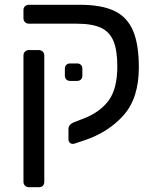

<svg xmlns="http://www.w3.org/2000/svg" viewBox="-20 -591 664 802"><path d="M78 0ZM284 10Q277 10 271.5 5Q266 0 266 -9V-53Q266 -61 272 -68.5Q278 -76 288 -80L327 -95Q396 -121 433 -170Q470 -219 470 -314Q470 -381 454 -419.5Q438 -458 401.5 -475Q365 -492 301 -492H101Q91 -492 84.5 -498.5Q78 -505 78 -515V-549Q78 -559 84.5 -565Q91 -571 101 -571H314Q405 -571 458.5 -545Q512 -519 536 -462Q560 -405 560 -310Q560 -182 497 -110.5Q434 -39 333 -5L291 9Q289 10 284 10ZM78 168V-359Q78 -369 84.5 -375.5Q91 -382 101 -382H142Q152 -382 158.5 -375.5Q165 -369 165 -359V168Q165 179 159 185Q153 191 142 191H101Q91 191 84.5 184.5Q78 178 78 168ZM251 -275V-304Q251 -314 257 -320Q263 -326 273 -326H302Q312 -326 318 -320Q324 -314 324 -304V-275Q324 -265 318 -259Q312 -253 302 -253H273Q263 -253 257 -259Q251 -265 251 -275Z"/></svg>

Font: Hezaedrus
Style: Regular
Weight: 400
Designer: Hubert & Fischer
Foundry: Hubert & Fischer
Version: Version 1.10;September 3, 2019;FontCreator 11.5.0.2425 64-bi